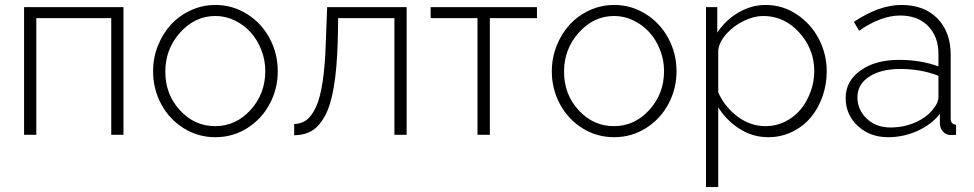

<svg xmlns="http://www.w3.org/2000/svg" viewBox="-20 -549 3966 782"><path d="M78.1 0V-520H482.9V0H433.1V-475.1H127.9V0Z M603.5 -258.8Q603.5 -313 623 -362.5Q642.6 -412.1 676.3 -448.7Q710 -485.4 757.3 -507.1Q804.7 -528.8 857.4 -528.8Q927.2 -528.8 986.1 -491.9Q1044.9 -455.1 1078.1 -393.1Q1111.3 -331.1 1111.3 -258.8Q1111.3 -187 1078.4 -125.5Q1045.4 -64 986.8 -27.1Q928.2 9.8 857.4 9.8Q786.1 9.8 727.5 -27.1Q668.9 -64 636.2 -125.5Q603.5 -187 603.5 -258.8ZM1060.5 -259.8Q1060.5 -304.7 1044.2 -346.2Q1027.8 -387.7 1000.5 -417.7Q973.1 -447.8 935.8 -465.8Q898.4 -483.9 857.4 -483.9Q774.4 -483.9 713.9 -416.7Q653.3 -349.6 653.3 -256.8Q653.3 -164.6 712.9 -99.9Q772.5 -35.2 856.4 -35.2Q940.4 -35.2 1000.5 -101.1Q1060.5 -167 1060.5 -259.8Z M1178.2 2V-43.9Q1206.5 -44.4 1227.5 -59.6Q1248.5 -74.7 1266.1 -111.3Q1283.7 -147.9 1293.9 -215.1Q1304.2 -282.2 1307.1 -379.9L1312.5 -520H1636.2V0H1586.4V-475.1H1357.4L1355.5 -377Q1352.1 -267.6 1339.4 -193.6Q1326.7 -119.6 1303.7 -77.1Q1280.8 -34.7 1250.5 -16.6Q1220.2 1.5 1178.2 2Z M1924.8 0V-475.1H1733.9V-520H2167V-475.1H1975.1V0Z M2227.5 -258.8Q2227.5 -313 2247.1 -362.5Q2266.6 -412.1 2300.3 -448.7Q2334 -485.4 2381.3 -507.1Q2428.7 -528.8 2481.4 -528.8Q2551.3 -528.8 2610.1 -491.9Q2668.9 -455.1 2702.1 -393.1Q2735.4 -331.1 2735.4 -258.8Q2735.4 -187 2702.4 -125.5Q2669.4 -64 2610.8 -27.1Q2552.2 9.8 2481.4 9.8Q2410.2 9.8 2351.6 -27.1Q2293 -64 2260.3 -125.5Q2227.5 -187 2227.5 -258.8ZM2684.6 -259.8Q2684.6 -304.7 2668.2 -346.2Q2651.9 -387.7 2624.5 -417.7Q2597.2 -447.8 2559.8 -465.8Q2522.5 -483.9 2481.4 -483.9Q2398.4 -483.9 2337.9 -416.7Q2277.3 -349.6 2277.3 -256.8Q2277.3 -164.6 2336.9 -99.9Q2396.5 -35.2 2480.5 -35.2Q2564.5 -35.2 2624.5 -101.1Q2684.6 -167 2684.6 -259.8Z M2905.3 -111.8V212.9H2855.5V-520H2901.4V-416Q2934.6 -466.8 2987.3 -497.8Q3040 -528.8 3098.1 -528.8Q3168.5 -528.8 3226.3 -489.7Q3284.2 -450.7 3315.7 -389.2Q3347.2 -327.6 3347.2 -258.8Q3347.2 -204.6 3329.8 -155.5Q3312.5 -106.4 3281.7 -70.1Q3251 -33.7 3206.1 -12Q3161.1 9.8 3109.4 9.8Q3045.9 9.8 2992.7 -23.9Q2939.5 -57.6 2905.3 -111.8ZM3296.4 -258.8Q3296.4 -349.1 3235.4 -416.5Q3174.3 -483.9 3088.4 -483.9Q3052.2 -483.9 3011.5 -464.8Q2970.7 -445.8 2940.2 -412.8Q2909.7 -379.9 2905.3 -344.2V-172.9Q2931.6 -113.3 2984.1 -74.2Q3036.6 -35.2 3097.2 -35.2Q3141.1 -35.2 3179.2 -54.4Q3217.3 -73.7 3242.4 -105.2Q3267.6 -136.7 3282 -176.8Q3296.4 -216.8 3296.4 -258.8Z M3424.3 -149.9Q3424.3 -218.8 3484.9 -262Q3545.4 -305.2 3642.1 -305.2Q3728.5 -305.2 3802.2 -278.8V-328.1Q3802.2 -400.4 3760 -443.1Q3717.8 -485.8 3646 -485.8Q3568.8 -485.8 3479 -423.8L3458 -460Q3560.5 -528.8 3651.4 -528.8Q3744.1 -528.8 3798.1 -473.9Q3852.1 -418.9 3852.1 -324.2V-65.9Q3852.1 -42.5 3874 -41V0Q3852.1 1.5 3849.1 1Q3830.6 -1 3819.8 -14.2Q3809.1 -27.3 3808.1 -43.9V-85Q3772.5 -40.5 3715.8 -15.4Q3659.2 9.8 3597.2 9.8Q3522.9 9.8 3473.6 -36.1Q3424.3 -82 3424.3 -149.9ZM3782.2 -106.9Q3802.2 -131.3 3802.2 -153.8V-240.2Q3732.4 -268.1 3647 -268.1Q3567.9 -268.1 3520 -236.6Q3472.2 -205.1 3472.2 -152.8Q3472.2 -102.1 3510 -65.9Q3547.9 -29.8 3606.9 -29.8Q3662.1 -29.8 3709.5 -51Q3756.8 -72.3 3782.2 -106.9Z"/></svg>

Font: Rawline Light
Style: Regular
Weight: 300
Designer: Matt McInerney, Pablo Impallari, Rodrigo Fuenzalida
Foundry: Matt McInerney, Pablo Impallari, Rodrigo Fuenzalida
Version: Version 4.020;PS 004.020;hotconv 1.0.88;makeotf.lib2.5.64775